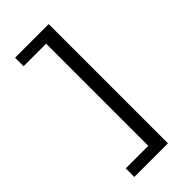

<svg xmlns="http://www.w3.org/2000/svg" viewBox="-291 -921 1082 1082"><g transform="rotate(-45 250.0 -380.0)"><path d="M80.1 -855H348.1V95.2H80.1V26.9H259.8V-787.1H80.1Z"/></g></svg>

Font: BIZ UDPMincho
Style: Bold
Weight: 700
Designer: TypeBank Co., Ltd.
Foundry: Morisawa Inc.
Version: Version 1.06